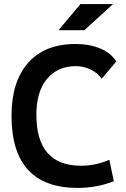

<svg xmlns="http://www.w3.org/2000/svg" viewBox="-20 -921 626 951"><path d="M365.2 9.8Q37.1 9.8 37.1 -347.7Q37.1 -517.1 119.6 -610.1Q202.1 -703.1 353.5 -703.1Q423.3 -703.1 476.6 -680.7Q529.8 -658.2 556.2 -616.7L483.9 -531.2Q461.9 -561 428 -577.1Q394 -593.3 354.5 -593.3Q266.1 -593.3 213.1 -530.5Q160.2 -467.8 160.2 -352.5Q160.2 -100.1 381.8 -100.1Q452.6 -100.1 521.5 -129.4L543.9 -23.4Q459 9.8 365.2 9.8ZM270 -771.5 378.4 -900.9H540L397.9 -771.5Z"/></svg>

Font: Cascadia Mono PL SemiBold
Style: Regular
Weight: 600
Monospace: yes
Designer: Aaron Bell
Foundry: Saja Typeworks
Version: Version 2404.023; ttfautohint (v1.8.4)